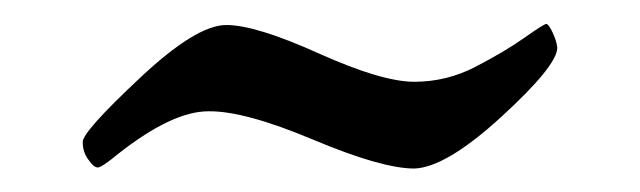

<svg xmlns="http://www.w3.org/2000/svg" viewBox="-20 -402 540 162"><path d="M170.9 -380.9Q195.8 -380.9 249 -356.9Q302.2 -333 329.6 -333Q356.9 -333 381.3 -345.7Q405.8 -358.4 422.4 -370.1Q439 -381.8 440.9 -381.8Q442.9 -381.8 446.3 -374.5Q449.7 -367.2 450.2 -361.8Q450.2 -346.7 403.3 -303.7Q356.4 -260.7 329.6 -259.8Q302.2 -259.8 244.1 -284.2Q186 -308.6 155.8 -308.1Q125.5 -308.1 80.1 -272.5Q65.9 -260.7 62.5 -260.7Q59.1 -260.7 54.7 -267.1Q49.8 -273.4 49.8 -282.2Q49.8 -291 97.7 -335.9Q145.5 -380.9 170.9 -380.9Z"/></svg>

Font: EBGaramond
Style: Regular
Weight: 400
Version: Version 000.012g